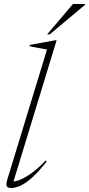

<svg xmlns="http://www.w3.org/2000/svg" viewBox="-20 -938 450 968"><path d="M217 -688.5Q208 -690 192.5 -692.8Q177 -695.5 160 -698.8Q143 -702 128.5 -705L130.5 -711.5L258.5 -735H265.5L43 -6.5L28 -24Q43 -19.5 69.5 -27.5Q96 -35.5 132 -60Q168 -84.5 210.5 -129L215.5 -124Q175 -72.5 142.5 -43.2Q110 -14 83.5 -2Q57 10 35.5 10Q19.5 10 14.5 1Q9.5 -8 16 -30ZM217.5 -764.5 348 -918H409.5L409 -914L230.5 -764.5Z"/></svg>

Font: Newsreader 60pt ExtraLight
Style: Italic
Weight: 250
Italic angle: -17°
Designer: Hugues Gentile
Foundry: Production Type
Version: Version 1.003